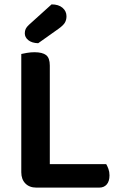

<svg xmlns="http://www.w3.org/2000/svg" viewBox="-20 -853 547 875"><path d="M146 2Q114 2 95.5 -17Q77 -36 77 -68V-607Q85 -609 102.5 -612Q120 -615 137 -615Q173 -615 190 -602Q207 -589 207 -554V-105H464Q469 -97 474 -83.5Q479 -70 479 -54Q479 -27 466.5 -12.5Q454 2 432 2ZM215 -833Q247 -833 265 -817.5Q283 -802 283 -779Q283 -762 275.5 -749.5Q268 -737 247 -722L154 -656Q125 -657 109 -670Q93 -683 93 -701Q93 -712 97 -721Q101 -730 112 -740Z"/></svg>

Font: Baloo Bhaina 2 SemiBold
Style: Regular
Weight: 600
Designer: Yesha Goshar, Manish Minz, Shuchita Grover and Ek Type
Foundry: Ek Type
Version: Version 1.640;hotconv 1.0.111;makeotfexe 2.5.65597; ttfautoh